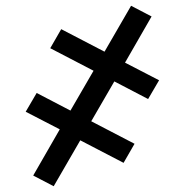

<svg xmlns="http://www.w3.org/2000/svg" viewBox="-20 -485 640 665"><path d="M166 160 95 123 187 -37 69 -98 107 -163 224 -102 304 -240 154 -318 192 -384 342 -306 434 -465 505 -428 413 -268 531 -207 493 -142 376 -203 296 -65 446 13 408 79 258 1Z"/></svg>

Font: Iosevka Fixed Extended
Style: Regular
Weight: 400
Width: 7
Monospace: yes
Designer: Belleve Invis
Foundry: Belleve Invis
Version: Version 24.1.1; ttfautohint (v1.8.4)